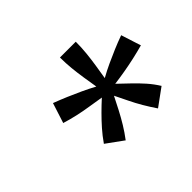

<svg xmlns="http://www.w3.org/2000/svg" viewBox="-89 -860 739 739"><g transform="rotate(-45 280.0 -490.5)"><path d="M416 -288H415Q398 -313 383 -338.5Q368 -364 355.5 -390Q343 -416 330 -442Q317 -416 303.5 -390Q290 -364 274.5 -338.5Q259 -313 240 -288V-289L171 -339H172Q190 -365 209.5 -387Q229 -409 249.5 -429.5Q270 -450 292 -470Q263 -475 233.5 -479.5Q204 -484 175 -490.5Q146 -497 117 -506L118 -507L144 -588Q173 -577 200 -565.5Q227 -554 254 -541.5Q281 -529 307 -515Q302 -545 297.5 -574Q293 -603 290 -632.5Q287 -662 287 -693H373Q373 -662 370 -632.5Q367 -603 362.5 -574Q358 -545 353 -515Q380 -530 406 -542Q432 -554 459 -565.5Q486 -577 514 -587V-588L540 -507L541 -506Q512 -498 483 -491.5Q454 -485 425 -480Q396 -475 366 -471Q388 -450 410 -429Q432 -408 451.5 -386Q471 -364 487 -338L486 -339Z"/></g></svg>

Font: Ubuntu Sans Mono
Style: Italic
Weight: 400
Italic angle: -13.5°
Monospace: yes
Designer: Dalton Maag Ltd
Foundry: Dalton Maag Ltd
Version: Version 1.006